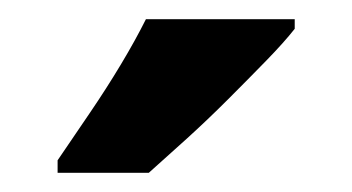

<svg xmlns="http://www.w3.org/2000/svg" viewBox="-20 -786 367 200"><path d="M287 -756Q276 -742 257.5 -723Q239 -704 217.5 -682.5Q196 -661 174.5 -641.5Q153 -622 135 -606H40V-619Q57 -644 74 -669Q91 -694 106 -719Q121 -744 132 -766H287Z"/></svg>

Font: Noto Sans Khmer Condensed
Style: Bold
Weight: 700
Width: 3
Designer: Danh Hong and the Monotype Design Team
Foundry: Monotype Imaging Inc.
Version: Version 2.004